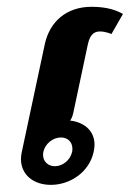

<svg xmlns="http://www.w3.org/2000/svg" viewBox="-20 -528 377 557"><path d="M336.7 -487.5C320.8 -496.7 293.3 -508.3 245.8 -508.3C172.5 -508.3 124.2 -465 110 -400L43.3 -87.5C41.7 -80 40.8 -73.3 40.8 -66.7C40.8 -20.8 77.5 8.3 127.5 8.3C184.2 8.3 239.2 -29.2 251.7 -87.5C253.3 -95 254.2 -101.7 254.2 -108.3C254.2 -148.3 225 -173.3 183.3 -178.3C187.5 -183.3 190 -190 192.5 -200L235 -400C241.7 -430.8 255.8 -436.7 270 -436.7C287.5 -436.7 303.3 -429.2 303.3 -429.2ZM156.7 -129.2C176.7 -129.2 190 -115.8 190 -96.7C190 -93.3 190 -90.8 189.2 -87.5C184.2 -64.2 162.5 -45.8 139.2 -45.8C119.2 -45.8 105 -60 105 -78.3C105 -81.7 105 -84.2 105.8 -87.5C110.8 -110.8 133.3 -129.2 156.7 -129.2Z"/></svg>

Font: BoonHome
Style: Bold Oblique
Weight: 700
Italic angle: -12°
Designer: Sungsit Sawaiwan
Foundry: Sungsit Sawaiwan
Version: Version 0.2